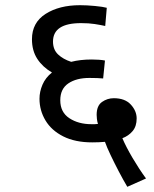

<svg xmlns="http://www.w3.org/2000/svg" viewBox="-20 -652 591 739"><path d="M470 67Q454 40 437 7.5Q420 -25 405.5 -55.5Q391 -86 384 -106Q372 -105 359.5 -104.5Q347 -104 335 -104Q269 -104 223.5 -127Q178 -150 155 -188.5Q132 -227 132 -272Q132 -299 143.5 -326Q155 -353 180 -373Q144 -394 123.5 -425.5Q103 -457 103 -501Q103 -565 155.5 -598.5Q208 -632 288 -632Q314 -632 345.5 -629Q377 -626 391 -622L385 -552Q367 -556 344.5 -559.5Q322 -563 292 -563Q184 -563 184 -492Q184 -461 203.5 -442.5Q223 -424 254 -414Q289 -423 333 -423Q347 -423 361 -422Q375 -421 384 -419L377 -350Q367 -351 354 -351.5Q341 -352 324 -352Q274 -352 243 -331Q212 -310 212 -266Q212 -220 247 -197Q282 -174 332 -174Q338 -174 344.5 -174Q351 -174 357 -175Q354 -185 353 -194.5Q352 -204 352 -210Q352 -245 372.5 -259.5Q393 -274 418 -274Q461 -274 483.5 -249.5Q506 -225 506 -196Q506 -166 490.5 -147.5Q475 -129 451 -120Q465 -87 490 -44.5Q515 -2 542 35Z"/></svg>

Font: Go Noto Kurrent-Regular
Style: Regular
Weight: 400
Designer: Monotype Design Team
Foundry: Monotype Imaging Inc.
Version: Version 2.012; ttfautohint (v1.8.4.7-5d5b)